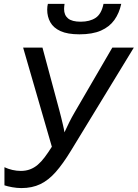

<svg xmlns="http://www.w3.org/2000/svg" viewBox="-20 -959 709 989"><path d="M90.3 9.8Q67.4 9.8 43 5.4Q18.6 1 2.9 -4.4V-97.7Q21.5 -88.9 43.5 -83.7Q65.4 -78.6 87.4 -78.6Q113.3 -78.6 134.8 -86.7Q156.2 -94.7 174.6 -110.4Q192.9 -126 210.4 -149.4Q228 -172.9 247.1 -203.1L99.1 -713.9H198.7L285.6 -391.1Q290.5 -373 295.2 -353.8Q299.8 -334.5 304.4 -315.4Q309.1 -296.4 312 -277.3Q323.7 -302.7 336.4 -328.4Q349.1 -354 362.8 -377.4L558.6 -713.9H669.4L345.7 -183.1Q304.7 -115.7 267.3 -73.2Q230 -30.8 187.7 -10.5Q145.5 9.8 90.3 9.8ZM389.2 -782.2Q328.1 -782.2 291.7 -798.8Q255.4 -815.4 239.3 -844.2Q223.1 -873 223.1 -909.2Q223.1 -917 224.1 -925.5Q225.1 -934.1 226.6 -939H312.5Q311.5 -931.2 310.8 -925Q310.1 -918.9 310.1 -912.6Q310.1 -881.3 330.3 -864.3Q350.6 -847.2 395.5 -847.2Q442.4 -847.2 472.4 -866.9Q502.4 -886.7 513.2 -939H604.5Q594.2 -891.1 569.1 -856Q543.9 -820.8 500.2 -801.5Q456.5 -782.2 389.2 -782.2Z"/></svg>

Font: Open Sans Medium
Style: Italic
Weight: 500
Italic angle: -12°
Designer: Monotype Design Team
Foundry: Monotype Imaging Inc.
Version: Version 3.000